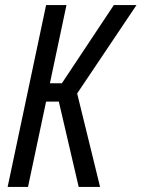

<svg xmlns="http://www.w3.org/2000/svg" viewBox="-20 -734 556 754"><path d="M10 0H90L161 -335H211L289 0H373L283 -367L516 -714H427L223 -407H176L241 -714H161Z"/></svg>

Font: Noto Sans ExtraCondensed
Style: Italic
Weight: 400
Width: 2
Italic angle: -12°
Designer: Monotype Design Team
Foundry: Monotype Imaging Inc.
Version: Version 2.013